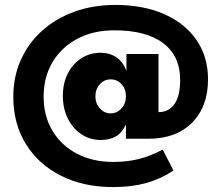

<svg xmlns="http://www.w3.org/2000/svg" viewBox="-20 -738 904 779"><path d="M582 -175H491V-233Q475 -199 450 -184.5Q425 -170 389 -170Q345 -170 310 -193.5Q275 -217 255 -257.5Q235 -298 235 -349Q235 -400 255 -439.5Q275 -479 310 -501.5Q345 -524 389 -524Q424 -524 451.5 -506Q479 -488 493 -450V-519H623V-283Q665 -283 688 -316Q711 -349 711 -414Q711 -511 642 -563Q573 -615 444 -615Q359 -615 294.5 -581Q230 -547 193.5 -486.5Q157 -426 157 -346Q157 -268 192.5 -208Q228 -148 292 -114.5Q356 -81 439 -81Q495 -81 542 -92.5Q589 -104 640 -131L684 -46Q630 -11 571.5 5Q513 21 439 21Q319 21 227.5 -25Q136 -71 85 -153.5Q34 -236 34 -345Q34 -427 64.5 -495Q95 -563 150.5 -613Q206 -663 282 -690.5Q358 -718 448 -718Q561 -718 645.5 -681Q730 -644 777 -576Q824 -508 824 -416Q824 -305 759 -240Q694 -175 582 -175ZM429 -278Q455 -278 473 -298.5Q491 -319 491 -348Q491 -377 473 -396.5Q455 -416 429 -416Q403 -416 385 -396Q367 -376 367 -347Q367 -319 385 -298.5Q403 -278 429 -278Z"/></svg>

Font: Paytone One
Style: Regular
Weight: 400
Designer: Vernon Adams
Foundry: Vernon Adams
Version: Version 1.002; ttfautohint (v1.8.4.7-5d5b);gftools[0.9.23]